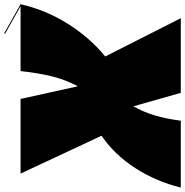

<svg xmlns="http://www.w3.org/2000/svg" viewBox="-66 -846 851 882"><g transform="rotate(-90 359.0 -405.5)"><path d="M540 -347 716 0H373L311 -218Q285 -171 269.5 -120Q254 -69 245 0H-62Q-35 -112 27 -208.5Q89 -305 176 -364L2 -736H345L403 -473Q432 -526 448 -589Q464 -652 473 -736H771L643 -808L647 -811L780 -736Q754 -620 690 -518.5Q626 -417 540 -347Z"/></g></svg>

Font: FFF_HK Layer Front
Style: Regular
Weight: 400
Italic angle: -5°
Designer: bBox Type GmbH
Foundry: bBox Type GmbH
Version: Version 0.002